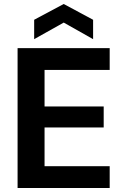

<svg xmlns="http://www.w3.org/2000/svg" viewBox="-20 -941 622 961"><path d="M68 0V-700H529V-591H203V-408H499V-303H203V-109H529V0ZM151 -745V-842L299 -921L446 -842V-745L299 -828Z"/></svg>

Font: DM Sans 17pt
Style: Bold
Weight: 700
Version: Version 4.004;gftools[0.9.30]